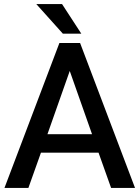

<svg xmlns="http://www.w3.org/2000/svg" viewBox="-20 -927 688 947"><path d="M159 -907H286L381 -761H290ZM273 -715H375L646 0H528L466 -174H182L120 0H2ZM324 -577 214 -265H434Z"/></svg>

Font: Freesentation 6 SemiBold
Style: Regular
Weight: 600
Designer: glyphs from Roboto by Christian Robertson / Hangul glyphs from Noto Sans CJK(Source Han Sans) by Jang Soo-young and Kang
Foundry: PT&
Version: Version 2.001